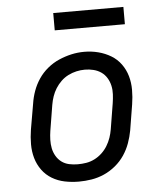

<svg xmlns="http://www.w3.org/2000/svg" viewBox="-52 -763 704 818"><g transform="rotate(-5 300.0 -354.5)"><path d="M253 8Q222 8 192.5 2Q163 -4 138 -19Q113 -34 96 -57.5Q79 -81 71 -109Q63 -137 63 -168Q63 -199 68 -230L87 -340Q91 -367 100.5 -393.5Q110 -420 126 -444Q142 -468 165 -487Q188 -506 214.5 -517.5Q241 -529 268 -535Q295 -541 323 -541Q354 -541 383 -533.5Q412 -526 437 -511Q462 -496 479 -472.5Q496 -449 504 -421Q512 -393 512 -362Q512 -331 507 -300L489 -190Q484 -163 474.5 -136.5Q465 -110 449 -86Q433 -62 410 -43Q387 -24 361 -12.5Q335 -1 307.5 3.5Q280 8 253 8ZM254 -66Q273 -66 291 -69Q309 -72 326 -80.5Q343 -89 357.5 -102.5Q372 -116 382 -132.5Q392 -149 398 -166.5Q404 -184 407 -202L425 -312Q428 -331 429 -350Q430 -369 426 -387Q422 -405 412.5 -420.5Q403 -436 388.5 -446Q374 -456 356 -460.5Q338 -465 319 -465Q301 -465 283 -461Q265 -457 248 -448.5Q231 -440 217 -426.5Q203 -413 193 -397Q183 -381 177 -363.5Q171 -346 168 -328L150 -218Q147 -199 146.5 -180Q146 -161 149.5 -143.5Q153 -126 162 -110.5Q171 -95 185 -84.5Q199 -74 217 -70Q235 -66 254 -66ZM206 -643V-717H506V-643Z"/></g></svg>

Font: Iosevka Slab Extended Oblique
Style: Regular
Weight: 400
Width: 7
Italic angle: -9°
Monospace: yes
Designer: Belleve Invis
Foundry: Belleve Invis
Version: Version 11.1.0; ttfautohint (v1.8.3)